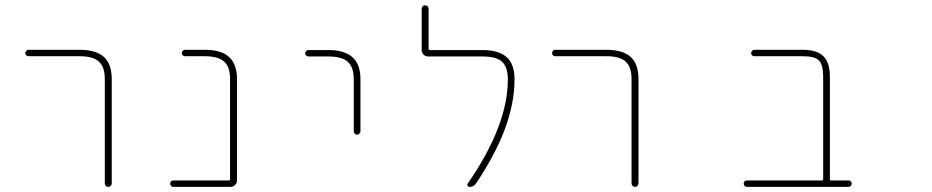

<svg xmlns="http://www.w3.org/2000/svg" viewBox="-20 -733 3540 729"><path d="M377.9 -37.1V-432.6Q377.9 -479.5 355.5 -499Q334 -519.5 282.2 -519.5H87.9Q83 -519.5 79.6 -522.9Q76.2 -526.4 76.2 -531.2Q76.2 -536.1 79.6 -540Q83 -543.9 87.9 -543.9H282.2Q344.7 -543.9 375 -516.6Q404.3 -489.3 404.3 -432.6V-37.1Q404.3 -31.2 400.4 -27.3Q396.5 -23.4 391.1 -23.4Q385.7 -23.4 381.8 -27.3Q377.9 -31.2 377.9 -37.1Z M638.7 -23.4Q632.8 -23.4 629.4 -27.3Q626 -31.2 626 -36.1Q626 -41 629.4 -44.4Q632.8 -47.9 638.7 -47.9H848.6Q853.5 -47.9 853.5 -52.7V-432.6Q853.5 -479.5 831.1 -499Q808.6 -519.5 757.8 -519.5H682.6Q677.7 -519.5 673.8 -522.9Q669.9 -526.4 669.9 -531.2Q669.9 -536.1 673.8 -540Q677.7 -543.9 682.6 -543.9H757.8Q820.3 -543.9 849.6 -516.6Q879.9 -489.3 879.9 -432.6V-47.9Q879.9 -38.1 872.6 -30.8Q865.2 -23.4 855.5 -23.4Z M1323.2 -234.4V-431.6Q1323.2 -478.5 1299.8 -499Q1277.3 -518.6 1226.6 -518.6H1151.4Q1146.5 -518.6 1142.6 -522Q1138.7 -525.4 1138.7 -530.8Q1138.7 -536.1 1142.6 -539.6Q1146.5 -543 1151.4 -543H1226.6Q1288.1 -543 1318.4 -515.6Q1348.6 -489.3 1348.6 -431.6V-234.4Q1348.6 -229.5 1344.7 -225.6Q1340.8 -221.7 1335.4 -221.7Q1330.1 -221.7 1326.7 -225.6Q1323.2 -229.5 1323.2 -234.4Z M1762.7 -23.4Q1757.8 -23.4 1755.4 -27.8Q1752.9 -32.2 1755.9 -36.1Q1908.2 -255.9 1908.2 -431.6Q1908.2 -478.5 1885.7 -499Q1864.3 -518.6 1811.5 -518.6H1605.5Q1594.7 -518.6 1587.9 -525.9Q1581.1 -533.2 1581.1 -543V-700.2Q1581.1 -705.1 1585 -709Q1588.9 -712.9 1594.2 -712.9Q1599.6 -712.9 1603.5 -709Q1607.4 -705.1 1607.4 -700.2V-547.9Q1607.4 -543 1611.3 -543H1811.5Q1874 -543 1904.3 -515.6Q1933.6 -489.3 1933.6 -431.6Q1933.6 -338.9 1894.5 -236.3Q1857.4 -140.6 1787.1 -36.1Q1778.3 -23.4 1762.7 -23.4Z M2377.9 -37.1V-432.6Q2377.9 -479.5 2355.5 -499Q2334 -519.5 2282.2 -519.5H2087.9Q2083 -519.5 2079.6 -522.9Q2076.2 -526.4 2076.2 -531.2Q2076.2 -536.1 2079.6 -540Q2083 -543.9 2087.9 -543.9H2282.2Q2344.7 -543.9 2375 -516.6Q2404.3 -489.3 2404.3 -432.6V-37.1Q2404.3 -31.2 2400.4 -27.3Q2396.5 -23.4 2391.1 -23.4Q2385.7 -23.4 2381.8 -27.3Q2377.9 -31.2 2377.9 -37.1Z M2815.4 -23.4Q2810.5 -23.4 2807.1 -27.3Q2803.7 -31.2 2803.7 -36.1Q2803.7 -41 2807.1 -44.4Q2810.5 -47.9 2815.4 -47.9H3100.6Q3105.5 -47.9 3105.5 -52.7V-442.4Q3105.5 -486.3 3089.8 -502.9Q3074.2 -519.5 3028.3 -519.5H2843.8Q2838.9 -519.5 2835.4 -522.9Q2832 -526.4 2832 -531.2Q2832 -536.1 2835.4 -540Q2838.9 -543.9 2843.8 -543.9H3028.3Q3082 -543.9 3106.4 -519.5Q3130.9 -495.1 3130.9 -442.4V-52.7Q3130.9 -47.9 3134.8 -47.9H3202.1Q3207 -47.9 3210.4 -44.4Q3213.9 -41 3213.9 -36.1Q3213.9 -31.2 3210.4 -27.3Q3207 -23.4 3202.1 -23.4Z"/></svg>

Font: Rounded-L Mgen+ 2m thin
Style: Regular
Weight: 100
Designer: [Source Han Sans]
Ryoko NISHIZUKA  (kana & ideographs); Paul D. Hunt (Latin, Greek & Cyrillic); Wenlong ZHANG  (bopomofo
Version: Version 1.059.20150602